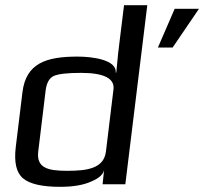

<svg xmlns="http://www.w3.org/2000/svg" viewBox="-20 -713 790 743"><path d="M280 -494C158 -494 81 -468 67 -357L41 -144C34 -85 43 -45 69 -23C95 -1 143 10 213 10C263 10 304 3 334 -11C365 -24 381 -40 383 -57L377 0H465L550 -693H460L443 -555C439 -528 435 -487 430 -432H428C432 -482 337 -494 280 -494ZM240 -52C167 -52 120 -62 128 -127L157 -366C161 -393 171 -411 188 -419C206 -427 241 -431 294 -431C383 -431 425 -409 419 -366L390 -127C382 -61 318 -52 240 -52ZM750 -679H656L591 -529H648Z"/></svg>

Font: Gamestation Display
Style: Italic
Weight: 400
Designer: Jonas Hecksher
Foundry: Jonas Hecksher, Playtypeª, e-types AS
Version: Version 1.003